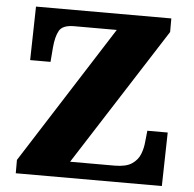

<svg xmlns="http://www.w3.org/2000/svg" viewBox="-51 -766 824 817"><g transform="rotate(5 360.5 -357.0)"><path d="M46 0V-57L421 -645H239Q190 -645 175.5 -619.5Q161 -594 157 -547L152 -485H65L70 -714H648V-656L272 -69H462Q511 -69 536 -86Q561 -103 571 -129Q581 -155 583 -182L588 -229H675L670 0Z"/></g></svg>

Font: Noto Serif Tamil Black
Style: Regular
Weight: 900
Designer: Indian Type Foundry, Tom Grace, and the Monotype Design Team
Foundry: Monotype Imaging Inc.
Version: Version 2.004; ttfautohint (v1.8.4.7-5d5b)